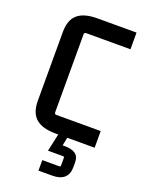

<svg xmlns="http://www.w3.org/2000/svg" viewBox="-157 -710 750 995"><g transform="rotate(20 218.0 -212.0)"><path d="M418 -92V0H202Q129 0 93.5 -31Q58 -62 58 -128V-507Q58 -574 93.5 -604.5Q129 -635 202 -635H418V-543H174Q163 -543 163 -532V-103Q163 -92 174 -92ZM286 146V104Q286 97 279 97H196L220 -12L268 -5L258 45H269Q307 45 328 59Q349 73 349 109V131Q349 211 260 211H185V153H279Q286 153 286 146Z"/></g></svg>

Font: Gemunu Libre ExtraLight SemiBold
Style: Regular
Weight: 600
Version: Version 1.100